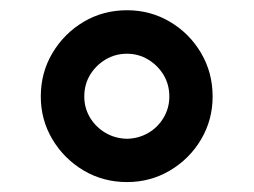

<svg xmlns="http://www.w3.org/2000/svg" viewBox="-20 -753 498 377"><path d="M229.5 -395.5Q182.6 -395.5 144.3 -418.2Q106 -440.9 83 -479.2Q60.1 -517.6 60.1 -563.5Q60.1 -610.4 83 -648.9Q106 -687.5 144.3 -710.2Q182.6 -732.9 229.5 -732.9Q275.4 -732.9 313.7 -710.2Q352.1 -687.5 374.8 -648.9Q397.5 -610.4 397.5 -563.5Q397.5 -517.6 374.8 -479.2Q352.1 -440.9 313.7 -418.2Q275.4 -395.5 229.5 -395.5ZM229.5 -480.5Q252 -481 271 -491.9Q290 -502.9 301.3 -522Q312.5 -541 312.5 -563.5Q312.5 -586.9 301.3 -605.7Q290 -624.5 271 -636Q252 -647.5 229.5 -647.5Q206.1 -647.5 187 -636Q168 -624.5 156.7 -605.7Q145.5 -586.9 145.5 -563.5Q145.5 -541 156.7 -522.2Q168 -503.4 187 -492.2Q206.1 -481 229.5 -480.5Z"/></svg>

Font: Inter
Style: 540
Weight: 540
Designer: Rasmus Andersson
Foundry: rsms
Version: Version 4.001;git-66647c0bb